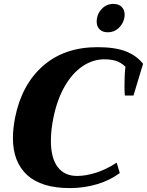

<svg xmlns="http://www.w3.org/2000/svg" viewBox="-20 -951 751 981"><path d="M474 -840Q474 -877 498.5 -904Q523 -931 559 -931Q587 -931 602 -915.5Q617 -900 617 -875Q617 -870 615 -858Q608 -827 585 -806.5Q562 -786 531 -786Q504 -786 489 -801Q474 -816 474 -840ZM46 -246Q46 -292 57 -350Q91 -519 200 -614.5Q309 -710 478 -710Q568 -710 623 -688.5Q678 -667 711 -625L662 -463H618Q616 -479 616 -517Q616 -570 621 -610Q598 -632 572 -640Q546 -648 513 -648Q455 -648 402.5 -613Q350 -578 311 -510.5Q272 -443 253 -350Q240 -286 240 -231Q240 -144 274.5 -98Q309 -52 374 -52Q418 -52 470.5 -68.5Q523 -85 576 -120L592 -67Q543 -30 476.5 -10Q410 10 337 10Q192 10 119 -56.5Q46 -123 46 -246Z"/></svg>

Font: Trirong Black
Style: Italic
Weight: 900
Italic angle: -12°
Designer: Katatrad Team
Foundry: CadsonDemak
Version: Version 1.001